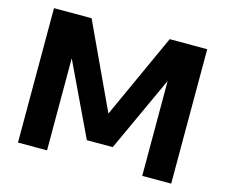

<svg xmlns="http://www.w3.org/2000/svg" viewBox="-103 -880 1199 1021"><g transform="rotate(15 496.0 -370.0)"><path d="M711 -740H917.5V0H758V-522.5L567 -107H424.5L234 -507V0H74V-740H281L498.5 -273.5Z"/></g></svg>

Font: Encode Sans Semi Expanded
Style: Bold
Weight: 700
Width: 6
Designer: Multiple Designers
Foundry: Impallari Type
Version: Version 2.000